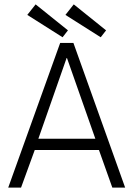

<svg xmlns="http://www.w3.org/2000/svg" viewBox="-20 -856 609 876"><path d="M439.5 -686 278.5 -788 316.5 -836 464 -717.5ZM265.5 -686 104.5 -788 142.5 -836 290 -717.5ZM254.5 -660H315L551 0H492.5L431.5 -171.5H138.5L76 0H17.5ZM155 -223H415L285.5 -591.5H284Z"/></svg>

Font: League Spartan Light
Style: Regular
Weight: 277
Foundry: The League of Moveable Type
Version: Version 2.002